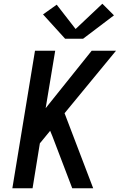

<svg xmlns="http://www.w3.org/2000/svg" viewBox="-20 -1006 640 1026"><path d="M46 0 167 -735H275L224 -428L470 -735H600L325 -401L478 0H366L260 -278L248 -307L193 -240L154 0ZM424 -799H328L210 -929L283 -981L384 -851L527 -986L589 -924Z"/></svg>

Font: Iosevka SS04 SmBd Ex Obl
Style: Regular
Weight: 600
Width: 7
Italic angle: -9°
Monospace: yes
Designer: Belleve Invis
Foundry: Belleve Invis
Version: Version 19.0.0; ttfautohint (v1.8.4)